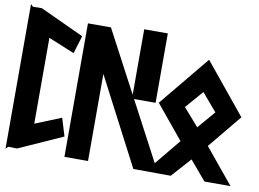

<svg xmlns="http://www.w3.org/2000/svg" viewBox="-93 -1061 1645 1218"><g transform="rotate(10 729.5 -452.0)"><path d="M27 -1 84 0 367 -127 332 -242 164 -174V-727L332 -658L367 -773L84 -904L27 -903L12 -918V14Z M389 -860V0H541V-561L833 0H992L537 -860Z M899 -438V-885H747V-438Z M1283 -444 1186 -331 1087 -444 1186 -558ZM919 -442 1097 -226 911 0 1074 1 1186 -124 1291 0H1459L1273 -226L1451 -442L1186 -766Z"/></g></svg>

Font: Ny Stormning
Style: Sv
Weight: 900
Designer: Robert Jablonski, Mew Too
Foundry: Cannot Into Space Fonts
Version: Version 0.90